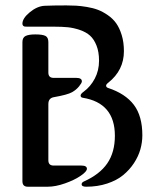

<svg xmlns="http://www.w3.org/2000/svg" viewBox="-20 -707 604 727"><path d="M185.1 -606H84Q77.6 -606 74 -606.4Q70.3 -606.9 67.6 -609.6Q64.9 -612.3 64.9 -617.2Q64.9 -637.7 92.8 -660.6Q120.6 -683.6 148.9 -685.1Q180.7 -686.5 231 -686.5Q251.5 -686.5 268.3 -685.5Q285.2 -684.6 308.8 -680.7Q332.5 -676.8 350.6 -669.9Q368.7 -663.1 387.9 -649.9Q407.2 -636.7 419.9 -618.9Q432.6 -601.1 440.9 -574Q449.2 -546.9 449.2 -513.2Q449.2 -440.9 390.1 -394Q381.8 -387.7 381.8 -382.8Q381.8 -376.5 389.2 -374Q454.6 -352.5 486.8 -310.1Q519 -267.6 519 -194.8Q519 -168 511.5 -141.4Q503.9 -114.7 487.1 -89.1Q470.2 -63.5 446 -43.7Q421.9 -23.9 385.7 -12Q349.6 0 306.2 0Q289.1 0 289.1 -9.3Q289.1 -15.6 296.9 -19.5Q357.4 -46.4 386.2 -88.4Q415 -130.4 415 -192.9Q415 -317.4 293 -336.9Q285.2 -338.4 285.2 -345.2Q285.2 -351.6 296.9 -359.9Q322.8 -378.9 338.9 -409.4Q355 -439.9 355 -477.1Q355 -510.3 345.5 -534.4Q335.9 -558.6 321 -572Q306.2 -585.4 282.5 -593.5Q258.8 -601.6 236.8 -603.8Q214.8 -606 185.1 -606ZM64.9 -21V-547.4Q64.9 -564.9 76.9 -570.8Q88.9 -576.7 113.8 -576.7Q141.1 -576.7 152.1 -571Q163.1 -565.4 163.1 -547.4V-432.1Q163.1 -412.1 183.1 -412.1H269Q290 -412.1 290 -398.9Q290 -393.1 279.3 -379.9Q268.6 -366.7 252.9 -357.9Q235.8 -348.1 183.1 -338.9Q163.1 -335 163.1 -313V-100.1Q163.1 -80.1 183.1 -80.1H288.1Q309.1 -80.1 309.1 -67.9Q309.1 -57.6 285.6 -41.5Q262.2 -25.4 226.3 -12.7Q190.4 0 160.6 0H85Q64.9 0 64.9 -21Z"/></svg>

Font: SirinStencil
Style: Regular
Weight: 400
Designer: Olga Karpushina (okarpush@gmail.com)
Foundry: Cyreal (www.cyreal.org)
Version: Version 1.002